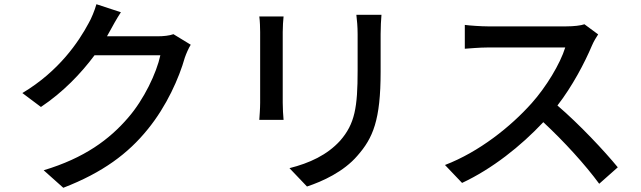

<svg xmlns="http://www.w3.org/2000/svg" viewBox="-20 -836 3040 910"><path d="M553 -778 437 -816C429 -787 412 -746 400 -726C353 -638 260 -499 86 -395L174 -329C279 -399 364 -488 428 -574H740C722 -490 662 -364 588 -279C499 -175 380 -87 187 -29L280 54C467 -18 588 -109 680 -223C770 -333 829 -467 856 -563C863 -583 874 -608 884 -624L802 -674C783 -667 755 -664 727 -664H487L501 -689C512 -709 533 -748 553 -778Z M1788 -766H1669C1672 -740 1675 -710 1675 -674C1675 -635 1675 -546 1675 -502C1675 -327 1662 -249 1592 -169C1530 -101 1447 -63 1352 -39L1435 48C1508 24 1609 -22 1674 -98C1748 -182 1784 -267 1784 -496C1784 -539 1784 -629 1784 -674C1784 -710 1786 -740 1788 -766ZM1324 -758H1209C1212 -737 1213 -702 1213 -684C1213 -648 1213 -398 1213 -349C1213 -320 1210 -285 1209 -268H1324C1322 -288 1320 -323 1320 -349C1320 -397 1320 -648 1320 -684C1320 -712 1322 -737 1324 -758Z M2815 -673 2750 -721C2733 -715 2700 -711 2663 -711C2623 -711 2337 -711 2292 -711C2261 -711 2203 -715 2183 -718V-605C2199 -606 2253 -611 2292 -611C2330 -611 2621 -611 2659 -611C2635 -533 2568 -423 2500 -347C2401 -236 2251 -116 2089 -54L2170 31C2313 -36 2448 -143 2555 -257C2654 -165 2754 -55 2820 35L2908 -43C2846 -119 2725 -248 2622 -336C2692 -426 2751 -538 2786 -621C2793 -638 2808 -663 2815 -673Z"/></svg>

Font: Noto Sans CJK HK Medium
Style: Regular
Weight: 500
Designer: Ryoko NISHIZUKA 西塚涼子 (kana, bopomofo & ideographs); Paul D. Hunt (Latin, Greek & Cyrillic); Sandoll Communications 산돌커뮤니
Foundry: Adobe
Version: Version 2.004;hotconv 1.0.118;makeotfexe 2.5.65603